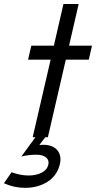

<svg xmlns="http://www.w3.org/2000/svg" viewBox="-46 -677 478 956"><path d="M206.1 -379.9H93.8L109.9 -449.7H222.2L270 -657.2H345.7L297.9 -449.7H412.1L396 -379.9H281.7L192.4 6.3H179.7L149.9 44.9Q163.6 43.9 169.9 43.9Q200.2 43.9 221.2 55.9Q242.2 67.9 250.5 89.8Q258.8 111.8 252.4 139.2Q239.3 196.3 191.7 227.3Q144 258.3 78.1 258.3Q23.9 258.3 -26.4 235.4L11.7 180.7Q56.2 196.8 96.7 196.8Q133.3 196.8 160.9 183.1Q188.5 169.4 194.8 142.1Q199.7 121.6 183.8 107.4Q168 93.3 133.8 93.3Q115.7 93.3 95.9 95.7Q76.2 98.1 60.5 102.1L130.4 6.3H116.7Z"/></svg>

Font: Glacial Indifference
Style: Italic
Weight: 400
Designer: Alfredo Marco Pradil
Foundry: Alfredo Marco Pradil
Version: Version 1.312